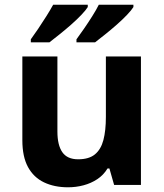

<svg xmlns="http://www.w3.org/2000/svg" viewBox="-20 -786 697 816"><path d="M579 -546V0H465L445 -70H437Q420 -42 393.5 -24.5Q367 -7 335 1.5Q303 10 269 10Q211 10 167 -11Q123 -32 99 -76Q75 -120 75 -190V-546H224V-227Q224 -169 245 -139Q266 -109 312 -109Q358 -109 383.5 -130Q409 -151 419.5 -191Q430 -231 430 -289V-546ZM547 -756Q539 -743 520 -723Q501 -703 476 -681Q451 -659 426.5 -639.5Q402 -620 384 -606H305V-619Q319 -638 337 -664Q355 -690 372 -717Q389 -744 400 -766H547ZM353 -756Q345 -743 326 -723Q307 -703 282 -681Q257 -659 232.5 -639.5Q208 -620 190 -606H111V-619Q125 -638 142.5 -664Q160 -690 177 -717Q194 -744 206 -766H353Z"/></svg>

Font: Noto Sans Telugu
Style: Regular
Weight: 400
Designer: Jelle Bosma - Monotype Design Team
Foundry: Monotype Imaging Inc.
Version: Version 2.003